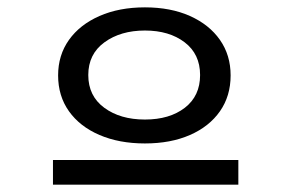

<svg xmlns="http://www.w3.org/2000/svg" viewBox="-20 -650 790 522"><path d="M374 -260Q304 -260 250.5 -283Q197 -306 167.5 -347.5Q138 -389 138 -445Q138 -500 167.5 -541.5Q197 -583 250.5 -606.5Q304 -630 374 -630Q444 -630 496.5 -606.5Q549 -583 578 -541.5Q607 -500 607 -445Q607 -389 578 -347.5Q549 -306 496.5 -283Q444 -260 374 -260ZM374 -325Q441 -325 482.5 -357Q524 -389 524 -446Q524 -503 482 -535Q440 -567 374 -567Q308 -567 264 -535Q220 -503 220 -446Q220 -389 263.5 -357Q307 -325 374 -325ZM124 -215H628V-148H124Z"/></svg>

Font: Inconsolata ExtraExpanded Medium
Style: Regular
Weight: 500
Width: 8
Monospace: yes
Designer: Raph Levien, Cyreal, Brenton Simpson
Foundry: Raph Levien, Cyreal, Google
Version: Version 3.001; ttfautohint (v1.8.2.53-6de2)